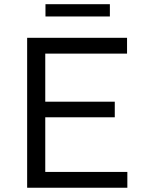

<svg xmlns="http://www.w3.org/2000/svg" viewBox="-20 -881 671 901"><path d="M107.4 0V-703.6H576.2V-629.4H192.4V-403.8H518.6V-330.6H192.4V-74.2H577.6V0ZM193.4 -861.3H495.6V-803.7H193.4Z"/></svg>

Font: Metrophobic
Style: Regular
Weight: 400
Designer: Vernon Adams
Foundry: Vernon Adams
Version: Version 3.200; ttfautohint (v1.8.4.7-5d5b);gftools[0.9.23]